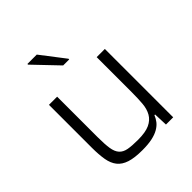

<svg xmlns="http://www.w3.org/2000/svg" viewBox="-206 -874 1013 1013"><g transform="rotate(-45 300.5 -367.5)"><path d="M92 0ZM455 0 452 -78H447Q440 -60 428 -44.5Q416 -29 395.5 -17Q375 -5 345 1.5Q315 8 272 8Q214 8 178.5 -3.5Q143 -15 124 -39Q105 -63 98.5 -100.5Q92 -138 92 -190V-510H153V-209Q153 -155 158 -123Q163 -91 178.5 -74Q194 -57 221.5 -52Q249 -47 294 -47Q350 -47 381 -61.5Q412 -76 427 -102.5Q442 -129 445 -165.5Q448 -202 448 -246V-510H509V0ZM292 -604 164 -738V-743H234L337 -609V-604Z"/></g></svg>

Font: Azeri Sans Light
Style: Regular
Weight: 300
Designer: Hector Gatti & Omnibus-Type (original fonts) / Cristiano Sobral (main changes and remastering)
Version: Version 1.000; ttfautohint (v1.6)